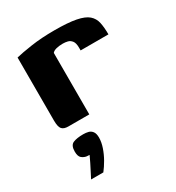

<svg xmlns="http://www.w3.org/2000/svg" viewBox="-161 -501 784 855"><g transform="rotate(-30 231.5 -73.5)"><path d="M195 0H87Q65 0 55 -11Q45 -22 45 -55V-379Q73 -386 126.5 -394Q180 -402 247 -402Q317 -402 357.5 -394Q398 -386 417 -369.5Q436 -353 441.5 -327.5Q447 -302 447 -266H304V-280Q304 -304 295.5 -315Q287 -326 275 -329Q263 -332 250 -332Q230 -332 215.5 -328Q201 -324 195 -316ZM57 255Q68 234 75.5 219Q83 204 90.5 189.5Q98 175 106 157Q103 157 99 156.5Q95 156 91 156Q78 154 67 145Q56 136 56 111Q56 79 75 71Q94 63 127 63Q141 63 153 66Q165 69 173 79.5Q181 90 181 111Q181 134 172 160.5Q163 187 149 211.5Q135 236 120 255Z"/></g></svg>

Font: r_Genos
Style: Bold
Weight: 700
Designer: Robert E. Leuschke
Foundry: Robert E. Leuschke
Version: Version 2.000;June 29, 2024;FontCreator 14.0.0.2814 32-bit